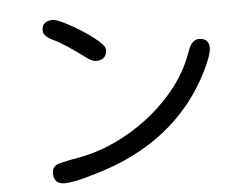

<svg xmlns="http://www.w3.org/2000/svg" viewBox="-52 -780 1104 869"><g transform="rotate(-5 500.0 -345.5)"><path d="M446.3 -561.5Q446.3 -513.7 396.5 -513.7Q378.9 -513.7 352.5 -534.2Q258.8 -604.5 209 -627Q168 -647.5 168 -670.9Q168 -715.8 218.8 -715.8Q237.3 -715.8 294.4 -684.6Q351.6 -653.3 398.9 -616.7Q446.3 -580.1 446.3 -561.5ZM915 -527.3Q915 -498 879.9 -425.8Q724.6 -113.3 349.6 -4.9Q250 25.4 208 25.4Q158.2 25.4 158.2 -24.4Q158.2 -48.8 176.8 -60.5Q190.4 -69.3 282.2 -85Q395.5 -105.5 505.4 -168Q615.2 -230.5 698.2 -321.8Q781.2 -413.1 817.4 -517.6Q835 -572.3 869.1 -572.3Q915 -572.3 915 -527.3Z"/></g></svg>

Font: jf-openhuninn-1.1
Style: Regular
Weight: 400
Designer: [Kosugi Maru]
      Designed by Motoya company      

      [Varela Round]
      Joe Prince(Latin component); Avraham Co
Foundry: justfont CO.,LTD.
Version: 1.1